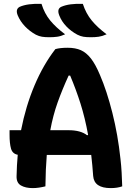

<svg xmlns="http://www.w3.org/2000/svg" viewBox="-20 -955 690 985"><path d="M405 -935Q421 -886 450.5 -850Q480 -814 527 -779Q504 -769 486 -766.5Q468 -764 446 -764Q423 -764 408 -766.5Q393 -769 377 -777Q345 -794 320.5 -819.5Q296 -845 284 -876Q271 -909 294 -920Q335 -938 405 -935ZM193 -935Q208 -886 237.5 -850Q267 -814 314 -779Q292 -769 273.5 -766.5Q255 -764 233 -764Q211 -764 195.5 -766.5Q180 -769 164 -777Q133 -794 108.5 -819.5Q84 -845 71 -876Q58 -908 81 -920Q122 -938 193 -935ZM213 1Q197 5 180.5 7.5Q164 10 148 10Q111 10 87.5 -3.5Q64 -17 65 -51Q66 -106 71 -161Q44 -166 36.5 -192.5Q29 -219 29 -264V-287H88Q112 -410 157 -516.5Q202 -623 264 -703Q288 -710 327 -710Q367 -710 395 -697.5Q423 -685 446.5 -655Q470 -625 493 -570Q528 -489 556.5 -376Q585 -263 598 -140Q602 -106 604 -70Q606 -34 607 1Q582 10 548 10Q463 10 458 -52Q454 -109 448 -160H220Q214 -88 213 1ZM332 -287Q394 -287 427 -261L432 -263Q416 -351 393 -423.5Q370 -496 340 -567H332Q299 -495 275.5 -429Q252 -363 238 -287Z"/></svg>

Font: Recursive Sn Csl St
Style: Bold
Weight: 700
Version: Version 1.079;hotconv 1.0.112;makeotfexe 2.5.65598; ttfautoh